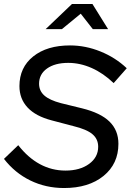

<svg xmlns="http://www.w3.org/2000/svg" viewBox="-25 -938 659 968"><path d="M-5 -137 67 -206Q116 -143 176 -110.5Q236 -78 305 -78Q378 -78 424 -111.5Q470 -145 470 -198Q470 -237 441 -261.5Q412 -286 346 -302L236 -331Q155 -352 114 -396Q73 -440 73 -504Q73 -598 142.5 -653.5Q212 -709 328 -709Q406 -709 481.5 -678.5Q557 -648 614 -594L548 -519Q496 -569 437.5 -595Q379 -621 319 -621Q252 -621 212 -592.5Q172 -564 172 -516Q172 -480 198.5 -456.5Q225 -433 282 -418L388 -392Q482 -369 527 -325Q572 -281 572 -213Q572 -112 497 -51Q422 10 298 10Q206 10 128 -28Q50 -66 -5 -137ZM443 -791 382 -869 287 -791H205L338 -918H441L520 -791Z"/></svg>

Font: Red Hat Display Medium
Style: Italic
Weight: 500
Italic angle: -12°
Designer: Pentagram / MCKL
Foundry: Pentagram / MCKL
Version: Version 1.003; Red Hat Display Medium Italic